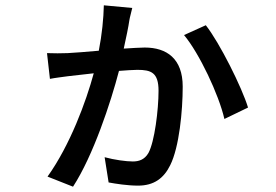

<svg xmlns="http://www.w3.org/2000/svg" viewBox="-20 -643 1040 723"><path d="M755 -548 673 -511C730 -443 804 -287 825 -195L914 -238C891 -314 807 -482 755 -548ZM157 -443 168 -346C188 -350 215 -353 236 -356L333 -367C304 -260 244 -97 159 22L255 60C331 -57 397 -257 428 -376C456 -378 480 -380 497 -380C549 -380 577 -370 577 -301C577 -229 562 -109 539 -67C524 -41 502 -35 480 -35C455 -35 411 -41 374 -51L389 44C416 49 460 56 500 56C560 56 597 28 621 -21C655 -89 668 -226 668 -317C668 -422 608 -464 525 -464C508 -464 479 -462 446 -460C455 -501 464 -544 467 -566C469 -579 474 -595 478 -613L371 -623C370 -574 364 -513 352 -452C304 -448 260 -444 235 -443C209 -442 185 -442 157 -443Z"/></svg>

Font: Noto Sans CJK HK Medium
Style: Regular
Weight: 500
Designer: Ryoko NISHIZUKA 西塚涼子 (kana, bopomofo & ideographs); Paul D. Hunt (Latin, Greek & Cyrillic); Sandoll Communications 산돌커뮤니
Foundry: Adobe
Version: Version 2.004;hotconv 1.0.118;makeotfexe 2.5.65603